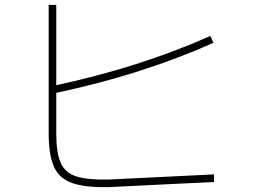

<svg xmlns="http://www.w3.org/2000/svg" viewBox="-20 -762 1040 785"><path d="M855 -49V-18L425 3Q329 5 275.5 -13.5Q222 -32 200.5 -80.5Q179 -129 179 -216V-742H210V-216Q210 -139 227.5 -97.5Q245 -56 291.5 -41Q338 -26 425 -28ZM195 -379 189 -409Q377 -449 536.5 -500Q696 -551 840 -615L853 -587Q707 -522 545.5 -470.5Q384 -419 195 -379Z"/></svg>

Font: Murecho Thin ExtraLight
Style: Regular
Weight: 250
Version: Version 1.010